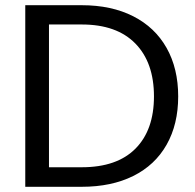

<svg xmlns="http://www.w3.org/2000/svg" viewBox="-20 -717 747 737"><path d="M294 -697Q408 -697 491.5 -654.5Q575 -612 619.5 -533Q664 -454 664 -347Q664 -240 619.5 -161.5Q575 -83 491.5 -41.5Q408 0 294 0H77V-697ZM294 -75Q429 -75 500 -146.5Q571 -218 571 -347Q571 -477 499.5 -550Q428 -623 294 -623H168V-75Z"/></svg>

Font: Fz Poppins
Style: Regular
Weight: 400
Designer: Ninad Kale (Devanagari), Jonny Pinhorn (Latin)
Foundry: Indian Type Foundry
Version: Vit hóa bi Vntype.Com & FontZin.Com